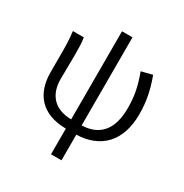

<svg xmlns="http://www.w3.org/2000/svg" viewBox="-200 -850 1156 1206"><g transform="rotate(30 378.5 -247.0)"><path d="M565 -534C600 -438 611 -375 611 -292C611 -134 539 -58 414 -54V-693H338V-54C214 -56 154 -129 154 -241C154 -275 156 -354 156 -415C156 -462 156 -502 149 -540H70C77 -484 78 -438 78 -395V-246C78 -92 160 11 338 13V199H414V13C588 8 693 -101 693 -294C693 -388 678 -461 644 -554Z"/></g></svg>

Font: Genne Gothic Normal
Style: Regular
Weight: 350
Designer: Ryoko NISHIZUKA (kana & ideographs); Paul D. Hunt (Latin, Greek & Cyrillic); Wenlong ZHANG (bopomofo); Sandoll Communica
Foundry: Adobe Systems Incorporated
Version: Version 1.004;PS 1.004;hotconv 16.6.51;makeotf.lib2.5.65220